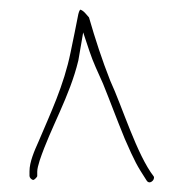

<svg xmlns="http://www.w3.org/2000/svg" viewBox="-20 -666 380 397"><path d="M41 -302C41 -299 45 -294 49 -294C51 -294 57 -300 57 -302V-311C57 -317 59 -324 62 -334C85 -403 124 -466 142 -541L152 -599L165 -560C173 -536 182 -518 193 -493C210 -451 218 -428 238 -379C259 -331 263 -324 283 -293C289 -283 301 -294 298 -301C263 -346 233 -445 208 -499C191 -542 177 -585 164 -630L157 -638C152 -644 147 -646 146 -646C146 -646 144 -645 142 -637C137 -610 132 -588 126 -558C112 -489 84 -431 60 -374C51 -354 41 -331 41 -312ZM93 -409V-410Z"/></svg>

Font: Stray Cat
Style: ExLt
Weight: 200
Version: Version 1.0